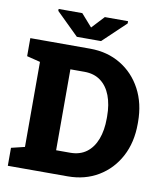

<svg xmlns="http://www.w3.org/2000/svg" viewBox="-96 -975 909 1053"><g transform="rotate(10 359.0 -448.0)"><path d="M19.5 0V-100.1L94.2 -118.2V-591.8L19.5 -610.4V-710.9H94.2H352.5Q448.7 -710.9 522.9 -666.3Q597.2 -621.6 639.2 -542.7Q681.2 -463.9 681.2 -360.8V-349.6Q681.2 -246.6 639.2 -167.7Q597.2 -88.9 522.9 -44.4Q448.7 0 352.5 0ZM265.6 -129.9H343.8Q397.9 -129.9 434.6 -157.2Q471.2 -184.6 490 -234.1Q508.8 -283.7 508.8 -349.6V-361.3Q508.8 -427.2 490 -476.6Q471.2 -525.9 434.6 -553.2Q397.9 -580.6 343.8 -580.6H265.6ZM531.3 -895.5V-882.9L404.3 -762.3H269.5L144.6 -884.8V-895.5H276.4L337.4 -826.2L401.9 -895.5Z"/></g></svg>

Font: Roboto Slab LO Black
Style: Regular
Weight: 900
Designer: Google
Version: Version 2.000